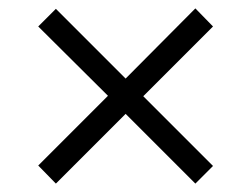

<svg xmlns="http://www.w3.org/2000/svg" viewBox="-20 -587 599 457"><path d="M113 -150 279 -316 445 -150 487 -192 321 -358 487 -524 445 -567 279 -400 113 -566 71 -524 237 -359 71 -193Z"/></svg>

Font: Noto Serif
Style: Regular
Weight: 400
Designer: Monotype Design Team
Foundry: Monotype Imaging Inc.
Version: Version 2.015